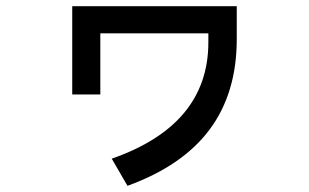

<svg xmlns="http://www.w3.org/2000/svg" viewBox="-20 -498 1002 622"><path d="M393 104 342 16Q655 -93 655 -361V-390H305V-192H214V-478H747V-371Q747 -197 659.5 -79Q572 39 393 104Z"/></svg>

Font: Gmarket Sans TTF Medium
Style: Regular
Weight: 500
Designer: Creative Director : Sungho Lee; Art Director : Kiwoong Choi; Project Manager : Sori Yang, Jongwook Yoon; Font Designer :
Foundry: Sandoll Inc.
Version: Version 1.000;hotconv 1.0.109;makeotfexe 2.5.65596